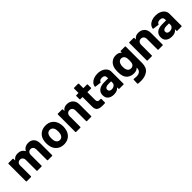

<svg xmlns="http://www.w3.org/2000/svg" viewBox="328 -2136 3820 3820"><g transform="rotate(-45 2237.5 -226.5)"><path d="M788 -343V-12Q788 -7 784.5 -3.5Q781 0 776 0H659Q654 0 650.5 -3.5Q647 -7 647 -12V-312Q647 -353 626 -377Q605 -401 570 -401Q535 -401 513 -377Q491 -353 491 -313V-12Q491 -7 487.5 -3.5Q484 0 479 0H363Q358 0 354.5 -3.5Q351 -7 351 -12V-312Q351 -352 329 -376.5Q307 -401 272 -401Q240 -401 218.5 -382Q197 -363 193 -329V-12Q193 -7 189.5 -3.5Q186 0 181 0H64Q59 0 55.5 -3.5Q52 -7 52 -12V-502Q52 -507 55.5 -510.5Q59 -514 64 -514H181Q186 -514 189.5 -510.5Q193 -507 193 -502V-463Q193 -460 195 -459Q197 -458 199 -461Q240 -522 326 -522Q376 -522 413.5 -501Q451 -480 471 -441Q474 -435 478 -441Q500 -482 537.5 -502Q575 -522 622 -522Q700 -522 744 -475Q788 -428 788 -343Z M885 -156Q871 -203 871 -258Q871 -317 885 -364Q908 -438 968 -480Q1028 -522 1112 -522Q1194 -522 1252 -480.5Q1310 -439 1334 -365Q1350 -315 1350 -260Q1350 -206 1336 -159Q1314 -81 1254.5 -36.5Q1195 8 1111 8Q1027 8 967 -36Q907 -80 885 -156ZM1200 -188Q1208 -220 1208 -258Q1208 -300 1200 -329Q1189 -363 1166 -382Q1143 -401 1110 -401Q1076 -401 1053.5 -382Q1031 -363 1021 -329Q1013 -305 1013 -258Q1013 -213 1020 -188Q1030 -153 1053.5 -133Q1077 -113 1111 -113Q1144 -113 1167 -133Q1190 -153 1200 -188Z M1887 -340V-12Q1887 -7 1883.5 -3.5Q1880 0 1875 0H1758Q1753 0 1749.5 -3.5Q1746 -7 1746 -12V-311Q1746 -351 1723.5 -376Q1701 -401 1664 -401Q1627 -401 1604.5 -376Q1582 -351 1582 -311V-12Q1582 -7 1578.5 -3.5Q1575 0 1570 0H1453Q1448 0 1444.5 -3.5Q1441 -7 1441 -12V-502Q1441 -507 1444.5 -510.5Q1448 -514 1453 -514H1570Q1575 -514 1578.5 -510.5Q1582 -507 1582 -502V-467Q1582 -464 1584 -463Q1586 -462 1587 -464Q1628 -522 1709 -522Q1789 -522 1838 -473Q1887 -424 1887 -340Z M2271 -401H2175Q2170 -401 2170 -396V-184Q2170 -151 2183.5 -135Q2197 -119 2227 -119H2260Q2265 -119 2268.5 -115.5Q2272 -112 2272 -107V-12Q2272 -1 2260 1Q2218 3 2200 3Q2117 3 2076 -24.5Q2035 -52 2034 -128V-396Q2034 -401 2029 -401H1972Q1967 -401 1963.5 -404.5Q1960 -408 1960 -413V-502Q1960 -507 1963.5 -510.5Q1967 -514 1972 -514H2029Q2034 -514 2034 -519V-638Q2034 -643 2037.5 -646.5Q2041 -650 2046 -650H2158Q2163 -650 2166.5 -646.5Q2170 -643 2170 -638V-519Q2170 -514 2175 -514H2271Q2276 -514 2279.5 -510.5Q2283 -507 2283 -502V-413Q2283 -408 2279.5 -404.5Q2276 -401 2271 -401Z M2797 -351V-12Q2797 -7 2793.5 -3.5Q2790 0 2785 0H2668Q2663 0 2659.5 -3.5Q2656 -7 2656 -12V-45Q2656 -48 2654 -49Q2652 -50 2650 -47Q2608 8 2515 8Q2437 8 2389 -30Q2341 -68 2341 -142Q2341 -219 2395 -261.5Q2449 -304 2549 -304H2651Q2656 -304 2656 -309V-331Q2656 -364 2636 -382.5Q2616 -401 2576 -401Q2545 -401 2524.5 -390Q2504 -379 2498 -359Q2495 -348 2485 -349L2364 -365Q2352 -367 2353 -374Q2357 -416 2386.5 -450Q2416 -484 2464.5 -503Q2513 -522 2573 -522Q2638 -522 2689 -499.5Q2740 -477 2768.5 -438Q2797 -399 2797 -351ZM2656 -179V-215Q2656 -220 2651 -220H2579Q2534 -220 2508.5 -203Q2483 -186 2483 -155Q2483 -128 2502 -112.5Q2521 -97 2553 -97Q2596 -97 2626 -120Q2656 -143 2656 -179Z M3222 -514H3339Q3344 -514 3347.5 -510.5Q3351 -507 3351 -502V-46Q3351 85 3275.5 141Q3200 197 3081 197Q3046 197 3003 192Q2993 191 2993 179L2997 76Q2997 63 3011 65Q3047 71 3077 71Q3141 71 3175.5 43Q3210 15 3210 -47Q3210 -50 3208 -50.5Q3206 -51 3204 -49Q3166 -8 3093 -8Q3028 -8 2973.5 -39.5Q2919 -71 2896 -141Q2881 -187 2881 -260Q2881 -338 2899 -387Q2920 -448 2970 -485Q3020 -522 3086 -522Q3163 -522 3204 -476Q3206 -474 3208 -474.5Q3210 -475 3210 -478V-502Q3210 -507 3213.5 -510.5Q3217 -514 3222 -514ZM3210 -261Q3210 -292 3208 -309Q3206 -326 3201 -341Q3192 -368 3171 -384.5Q3150 -401 3119 -401Q3089 -401 3068 -384.5Q3047 -368 3037 -341Q3023 -311 3023 -260Q3023 -204 3035 -180Q3044 -153 3066.5 -136.5Q3089 -120 3120 -120Q3152 -120 3173 -136.5Q3194 -153 3202 -179Q3210 -209 3210 -261Z M3898 -340V-12Q3898 -7 3894.5 -3.5Q3891 0 3886 0H3769Q3764 0 3760.5 -3.5Q3757 -7 3757 -12V-311Q3757 -351 3734.5 -376Q3712 -401 3675 -401Q3638 -401 3615.5 -376Q3593 -351 3593 -311V-12Q3593 -7 3589.5 -3.5Q3586 0 3581 0H3464Q3459 0 3455.5 -3.5Q3452 -7 3452 -12V-502Q3452 -507 3455.5 -510.5Q3459 -514 3464 -514H3581Q3586 -514 3589.5 -510.5Q3593 -507 3593 -502V-467Q3593 -464 3595 -463Q3597 -462 3598 -464Q3639 -522 3720 -522Q3800 -522 3849 -473Q3898 -424 3898 -340Z M4428 -351V-12Q4428 -7 4424.5 -3.5Q4421 0 4416 0H4299Q4294 0 4290.5 -3.5Q4287 -7 4287 -12V-45Q4287 -48 4285 -49Q4283 -50 4281 -47Q4239 8 4146 8Q4068 8 4020 -30Q3972 -68 3972 -142Q3972 -219 4026 -261.5Q4080 -304 4180 -304H4282Q4287 -304 4287 -309V-331Q4287 -364 4267 -382.5Q4247 -401 4207 -401Q4176 -401 4155.5 -390Q4135 -379 4129 -359Q4126 -348 4116 -349L3995 -365Q3983 -367 3984 -374Q3988 -416 4017.5 -450Q4047 -484 4095.5 -503Q4144 -522 4204 -522Q4269 -522 4320 -499.5Q4371 -477 4399.5 -438Q4428 -399 4428 -351ZM4287 -179V-215Q4287 -220 4282 -220H4210Q4165 -220 4139.5 -203Q4114 -186 4114 -155Q4114 -128 4133 -112.5Q4152 -97 4184 -97Q4227 -97 4257 -120Q4287 -143 4287 -179Z"/></g></svg>

Font: UMi
Style: Bold
Weight: 700
Designer: Peter Middis
Foundry: We Are UMi
Version: Version 1.0